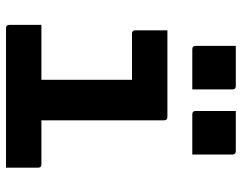

<svg xmlns="http://www.w3.org/2000/svg" viewBox="-103 -703 806 640"><g transform="rotate(90 300.0 -383.0)"><path d="M63 -118H246V-420H92Q81 -420 81 -431V-538H370Q381 -538 381 -527V-118H528Q539 -118 539 -107V0H74Q63 0 63 -11ZM133 -766H267Q278 -766 278 -755V-621H144Q133 -621 133 -632ZM350 -766H484Q495 -766 495 -755V-621H361Q350 -621 350 -632Z"/></g></svg>

Font: Recursive Mn Lnr St
Style: Bold
Weight: 700
Monospace: yes
Version: Version 1.079;hotconv 1.0.112;makeotfexe 2.5.65598; ttfautoh